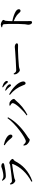

<svg xmlns="http://www.w3.org/2000/svg" viewBox="2036 -2844 857 4970"><g transform="rotate(-90 2465.0 -358.5)"><path d="M175 -522C176 -501 180 -482 187 -464C197 -438 243 -391 272 -391C294 -391 310 -409 340 -416C407 -432 621 -466 694 -473C707 -474 710 -469 706 -456C634 -270 475 -91 246 27L260 50C529 -46 683 -209 781 -399C796 -428 837 -440 837 -462C837 -491 769 -547 736 -547C717 -547 707 -530 676 -525C605 -514 324 -478 265 -478C233 -478 216 -500 192 -531ZM684 -676C716 -683 728 -693 728 -709C728 -738 691 -753 641 -753C621 -753 608 -738 551 -725C503 -713 451 -700 385 -700C353 -700 324 -710 285 -737L271 -725C305 -666 335 -636 389 -636C478 -636 609 -660 684 -676Z M1201 -689 1189 -669C1280 -607 1314 -571 1362 -511C1387 -479 1403 -466 1424 -466C1449 -466 1467 -485 1467 -512C1467 -597 1322 -662 1201 -689ZM1893 -594C1750 -386 1377 -119 1291 -119C1258 -119 1225 -153 1197 -184L1182 -174C1183 -154 1192 -120 1202 -101C1223 -68 1286 -18 1330 -18C1354 -18 1366 -45 1389 -59C1611 -200 1796 -365 1915 -580Z M2695 -548C2714 -523 2725 -503 2740 -503C2757 -503 2768 -514 2768 -532C2768 -552 2759 -569 2735 -591C2709 -616 2667 -637 2615 -656L2603 -639C2647 -606 2674 -574 2695 -548ZM2781 -629C2801 -605 2812 -584 2829 -584C2845 -584 2855 -594 2855 -612C2855 -633 2845 -652 2818 -674C2794 -695 2752 -713 2700 -729L2688 -713C2735 -680 2759 -654 2781 -629ZM2214 -526C2244 -511 2282 -485 2282 -460C2282 -390 2100 -193 1963 -98L1977 -79C2118 -147 2258 -265 2347 -376C2367 -399 2391 -410 2391 -431C2391 -465 2334 -532 2285 -541C2262 -546 2237 -544 2220 -543ZM2796 -125C2824 -125 2845 -154 2842 -194C2829 -322 2659 -476 2508 -551L2494 -532C2613 -436 2690 -328 2742 -191C2758 -148 2767 -125 2796 -125Z M3046 -434 3026 -428C3026 -407 3026 -386 3034 -366C3049 -328 3100 -274 3131 -274C3163 -274 3175 -291 3237 -298C3312 -307 3577 -322 3643 -322C3707 -322 3742 -320 3778 -320C3814 -320 3829 -332 3829 -352C3829 -384 3782 -405 3737 -405C3712 -405 3679 -399 3612 -394C3562 -390 3225 -368 3131 -368C3086 -368 3069 -398 3046 -434Z M4245 -750 4246 -731C4295 -725 4320 -717 4324 -685C4331 -636 4331 -523 4331 -442C4331 -370 4331 -215 4323 -141C4319 -101 4310 -81 4310 -58C4310 -12 4330 42 4369 42C4396 42 4406 28 4406 -6C4406 -22 4404 -53 4403 -99C4402 -200 4402 -355 4403 -433C4467 -407 4516 -380 4557 -350C4621 -297 4631 -256 4672 -256C4698 -256 4712 -276 4712 -299C4712 -335 4685 -362 4651 -383C4596 -417 4500 -450 4403 -468C4404 -525 4406 -593 4412 -638C4416 -671 4435 -677 4435 -700C4435 -726 4361 -767 4316 -767C4295 -767 4272 -758 4245 -750Z"/></g></svg>

Font: Noto Serif HK Medium
Style: Regular
Weight: 500
Designer: Ryoko NISHIZUKA 西塚涼子 (kana & ideographs); Frank Grießhammer (Latin, Greek & Cyrillic); Wenlong ZHANG 张文龙 (bopomofo); San
Foundry: Adobe
Version: Version 2.001;hotconv 1.1.0;makeotfexe 2.6.0